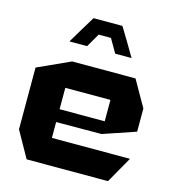

<svg xmlns="http://www.w3.org/2000/svg" viewBox="-111 -844 854 937"><g transform="rotate(15 316.0 -375.0)"><path d="M109 0 35 -132V-444L200 -519H520L595 -387V-270L430 -214H429L201 -213V-133H595V-132L520 0ZM203 -679 246 -750H392L435 -679L475 -611V-610H393L353 -679H291L251 -610H163V-612ZM201 -386V-278H429V-386Z"/></g></svg>

Font: Foldit Thin
Style: Bold
Weight: 700
Version: Version 1.003